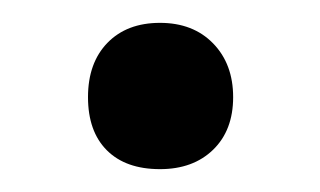

<svg xmlns="http://www.w3.org/2000/svg" viewBox="-20 -138 280 168"><path d="M57 -53Q57 -83 74 -100.5Q91 -118 120 -118Q149 -118 166.5 -100Q184 -82 184 -53Q184 -24 166.5 -7Q149 10 120 10Q90 10 73.5 -6.5Q57 -23 57 -53Z"/></svg>

Font: Domine
Style: Regular
Weight: 400
Designer: Pablo Impallari, Rodrigo Fuenzalida, Brenda Gallo
Foundry: Pablo Impallari, Rodrigo Fuenzalida, Brenda Gallo
Version: Version 2.000